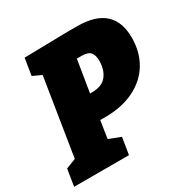

<svg xmlns="http://www.w3.org/2000/svg" viewBox="-174 -851 966 991"><g transform="rotate(-30 309.5 -355.0)"><path d="M277 -231 261 -127 331 -100 315 0H-12L4 -100L63 -123L136 -581L84 -605L100 -705L357 -710H416Q631 -710 631 -518Q631 -433 592 -368Q553 -303 479.5 -267Q406 -231 307 -231ZM331 -566 300 -376H312Q372 -376 399 -410.5Q426 -445 426 -499Q426 -532 412 -549Q398 -566 358 -566Z"/></g></svg>

Font: Bitter Pro Black
Style: Italic
Weight: 900
Italic angle: -9°
Designer: Sol Matas, and Bitter project Authors
Foundry: Sol Matas
Version: Version 1.010